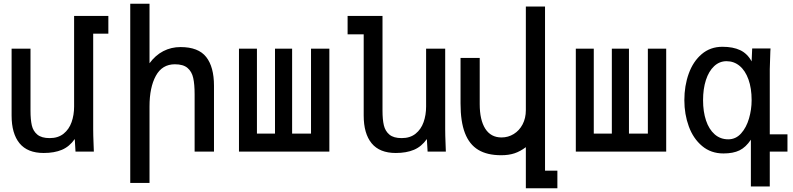

<svg xmlns="http://www.w3.org/2000/svg" viewBox="-20 -810 4240 1026"><path d="M42 -192.5V-550H143V-218Q143 -171 150 -140.2Q157 -109.5 179.5 -90.8Q202 -72 245.5 -72Q290.5 -72 319.8 -95.5Q349 -119 362.5 -157.2Q376 -195.5 376 -241V-725H559V-630H478V-119Q478 -87 480 -41L481.5 0H383.5L379.5 -67Q351 -26.5 310.8 -9.5Q270.5 7.5 213.5 7.5Q127 7.5 84.5 -44.2Q42 -96 42 -192.5Z M676 -790H779V-472Q810.5 -515 852.8 -536.8Q895 -558.5 944.5 -558.5Q1040 -558.5 1081.8 -505.5Q1123.5 -452.5 1123.5 -351.5V0H1020V-306Q1020 -359.5 1012.5 -393.5Q1005 -427.5 982 -447Q959 -466.5 914.5 -466.5Q846.5 -466.5 812.8 -404.8Q779 -343 779 -241.5V167.5H676Z M1740 0H1257V-550H1353V-96H1449.5V-550H1541V-96H1642V-550H1740Z M1923.5 -192.5V-626.5H1837.5V-725H2024V-218Q2024 -171.5 2031.2 -140.5Q2038.5 -109.5 2060.8 -90.8Q2083 -72 2126.5 -72Q2171.5 -72 2200.8 -95.5Q2230 -119 2243.5 -157.2Q2257 -195.5 2257 -241V-550H2359V-119Q2359 -87 2361 -41L2362.5 0H2265L2261 -67Q2232.5 -26.5 2192 -9.5Q2151.5 7.5 2095 7.5Q2008.5 7.5 1966 -44.2Q1923.5 -96 1923.5 -192.5Z M2658 19.5Q2583.5 19.5 2535.8 -9.2Q2488 -38 2464.5 -99Q2441 -160 2441 -257V-500.5H2543.5V-253.5Q2543.5 -169 2573.2 -122.2Q2603 -75.5 2660 -75.5Q2695.5 -75.5 2725.2 -93.8Q2755 -112 2772.5 -145.2Q2790 -178.5 2790 -221.5V-775H2892.5V102H2958.5V196H2790V-23.5Q2760 -1 2729.5 9.2Q2699 19.5 2658 19.5Z M3540 0H3057V-550H3153V-96H3249.5V-550H3341V-96H3442V-550H3540Z M3846 10Q3779 10 3731.8 -29.8Q3684.5 -69.5 3660.8 -134.5Q3637 -199.5 3637 -274.5Q3637 -351.5 3660.5 -416.8Q3684 -482 3730 -521Q3776 -560 3840.5 -560Q3897 -560 3935.2 -542Q3973.5 -524 3996.5 -482L3999.5 -551H4097.5L4096.5 -535Q4093.5 -464 4093.5 -440.5V-92H4188V0H4093.5V186.5H3992.5V-63.5Q3965.5 -23 3931.8 -6.5Q3898 10 3846 10ZM3996.5 -274.5Q3996.5 -338.5 3979.5 -385.8Q3962.5 -433 3932.2 -458Q3902 -483 3862.5 -483Q3824.5 -483 3796 -456.2Q3767.5 -429.5 3752.2 -382.2Q3737 -335 3737 -274.5Q3737 -213.5 3752.8 -166.2Q3768.5 -119 3799 -92.2Q3829.5 -65.5 3871.5 -65.5Q3912 -65.5 3940.2 -97Q3968.5 -128.5 3982.5 -176.8Q3996.5 -225 3996.5 -274.5Z"/></svg>

Font: JuliaMono Medium
Style: Regular
Weight: 500
Monospace: yes
Designer: cormullion
Foundry: corm
Version: Version 0.054; ttfautohint (v1.8.4)